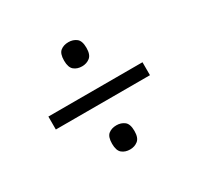

<svg xmlns="http://www.w3.org/2000/svg" viewBox="-112 -736 783 758"><g transform="rotate(-30 279.5 -357.5)"><path d="M280 -492Q258 -492 243.5 -504Q229 -516 229 -547Q229 -579 243.5 -590.5Q258 -602 280 -602Q301 -602 316 -590.5Q331 -579 331 -547Q331 -516 316 -504Q301 -492 280 -492ZM65 -328V-387H494V-328ZM280 -113Q258 -113 243.5 -125Q229 -137 229 -168Q229 -200 243.5 -211.5Q258 -223 280 -223Q301 -223 316 -211.5Q331 -200 331 -168Q331 -137 316 -125Q301 -113 280 -113Z"/></g></svg>

Font: NotoSerif-Italic
Style: Regular
Weight: 400
Italic angle: -12°
Designer: Monotype Design Team
Foundry: Monotype Imaging Inc.
Version: Version 2.007; ttfautohint (v1.8) -l 8 -r 50 -G 200 -x 14 -D